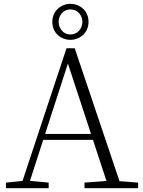

<svg xmlns="http://www.w3.org/2000/svg" viewBox="-20 -982 747 1002"><path d="M347 -774C397 -774 442 -811 442 -868C442 -926 397 -962 347 -962C299 -962 253 -925 253 -868C253 -809 299 -774 347 -774ZM347 -802C311 -802 286 -833 286 -868C286 -902 311 -933 347 -933C385 -933 410 -902 410 -868C410 -833 385 -802 347 -802ZM11 0H234V-29L126 -39H109L11 -29ZM85 0H124L340 -668L344 -682H324L548 0H616L370 -730H327ZM192 -252H495L493 -283H194ZM421 0H701V-29L574 -39H554L421 -29Z"/></svg>

Font: Source Han Serif CN VF
Style: Regular
Weight: 250
Designer: Ryoko NISHIZUKA 西塚涼子 (kana & ideographs); Frank Grießhammer (Latin, Greek & Cyrillic); Wenlong ZHANG 张文龙 (bopomofo); San
Foundry: Adobe
Version: Version 2.002;hotconv 1.1.0;makeotfexe 2.6.0